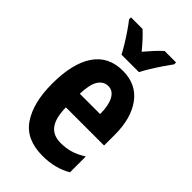

<svg xmlns="http://www.w3.org/2000/svg" viewBox="-236 -842 928 928"><g transform="rotate(45 228.5 -378.0)"><path d="M234 -556Q326 -556 375.5 -489Q425 -422 425 -309V-236H164Q165 -164 190.5 -130Q216 -96 268 -96Q303 -96 334 -105Q365 -114 400 -136V-28Q336 10 250 10Q137 10 86.5 -65Q36 -140 36 -270Q36 -408 86 -482Q136 -556 234 -556ZM237 -454Q205 -454 186 -425Q167 -396 165 -330H304Q304 -388 286.5 -421Q269 -454 237 -454ZM174 -606Q164 -626 147.5 -653Q131 -680 112.5 -707Q94 -734 79 -753V-766H158Q192 -735 233 -685Q256 -712 273 -730.5Q290 -749 309 -766H387V-753Q373 -734 355 -707.5Q337 -681 320.5 -654Q304 -627 293 -606Z"/></g></svg>

Font: Noto Sans Thai ExtCond
Style: Bold
Weight: 700
Width: 2
Designer: Monotype Design Team
Foundry: Monotype Imaging Inc.
Version: Version 2.002; ttfautohint (v1.8.4.7-5d5b)